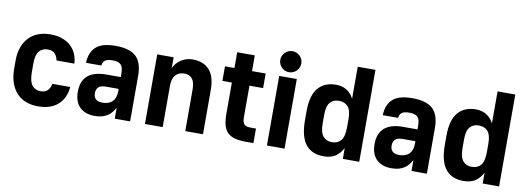

<svg xmlns="http://www.w3.org/2000/svg" viewBox="-58 -1081 3951 1440"><g transform="rotate(10 1917.5 -360.5)"><path d="M265 9Q214 9 172.5 -7Q131 -23 102 -54.5Q73 -86 57 -132Q41 -178 41 -237V-303Q41 -358 57 -402Q73 -446 102 -476.5Q131 -507 172.5 -523Q214 -539 265 -539Q316 -539 355 -525Q394 -511 421 -486Q448 -461 462.5 -427Q477 -393 479 -354H343Q338 -383 320 -403.5Q302 -424 265 -424Q224 -424 200 -396Q176 -368 176 -303V-237Q176 -165 200 -135.5Q224 -106 265 -106Q302 -106 320 -126.5Q338 -147 343 -176H479Q476 -135 461 -101.5Q446 -68 419.5 -43Q393 -18 354.5 -4.5Q316 9 265 9Z M696 6Q624 6 582.5 -34Q541 -74 541 -152Q541 -232 588 -273.5Q635 -315 729 -315H839V-346Q839 -391 820.5 -409.5Q802 -428 758 -428Q716 -428 699.5 -414Q683 -400 681 -375H564Q566 -453 611.5 -496Q657 -539 761 -539Q870 -539 918 -493Q966 -447 966 -347V0H849V-83Q839 -65 826 -48.5Q813 -32 795 -20Q777 -8 753 -1Q729 6 696 6ZM737 -102Q786 -102 812.5 -129Q839 -156 839 -207V-225H744Q702 -225 685.5 -208.5Q669 -192 669 -163Q669 -102 737 -102Z M1079 -530H1204V-447Q1222 -488 1261 -513.5Q1300 -539 1350 -539Q1430 -539 1475.5 -489.5Q1521 -440 1521 -337V0H1386V-316Q1386 -374 1364.5 -399Q1343 -424 1305 -424Q1263 -424 1238.5 -397Q1214 -370 1214 -316V0H1079Z M1849 0Q1798 0 1763 -9.5Q1728 -19 1707 -40Q1686 -61 1676.5 -95.5Q1667 -130 1667 -181V-419H1595V-530H1667V-650H1801V-530H1905V-419H1801V-181Q1801 -140 1815 -125.5Q1829 -111 1861 -111H1905V0Z M2008 -530H2142V0H2008ZM2075 -570Q2042 -570 2018.5 -593.5Q1995 -617 1995 -650Q1995 -683 2018.5 -706.5Q2042 -730 2075 -730Q2108 -730 2131.5 -706.5Q2155 -683 2155 -650Q2155 -617 2131.5 -593.5Q2108 -570 2075 -570Z M2440 6Q2397 6 2363 -7.5Q2329 -21 2305 -50Q2281 -79 2268.5 -125.5Q2256 -172 2256 -237V-303Q2256 -427 2305 -483Q2354 -539 2440 -539Q2489 -539 2523 -516.5Q2557 -494 2576 -456V-700H2711V0H2586V-83Q2566 -43 2531.5 -18.5Q2497 6 2440 6ZM2482 -109Q2527 -109 2551.5 -138Q2576 -167 2576 -237V-303Q2576 -368 2551.5 -396Q2527 -424 2482 -424Q2440 -424 2415.5 -396Q2391 -368 2391 -303V-237Q2391 -167 2415.5 -138Q2440 -109 2482 -109Z M2956 6Q2884 6 2842.5 -34Q2801 -74 2801 -152Q2801 -232 2848 -273.5Q2895 -315 2989 -315H3099V-346Q3099 -391 3080.5 -409.5Q3062 -428 3018 -428Q2976 -428 2959.5 -414Q2943 -400 2941 -375H2824Q2826 -453 2871.5 -496Q2917 -539 3021 -539Q3130 -539 3178 -493Q3226 -447 3226 -347V0H3109V-83Q3099 -65 3086 -48.5Q3073 -32 3055 -20Q3037 -8 3013 -1Q2989 6 2956 6ZM2997 -102Q3046 -102 3072.5 -129Q3099 -156 3099 -207V-225H3004Q2962 -225 2945.5 -208.5Q2929 -192 2929 -163Q2929 -102 2997 -102Z M3505 6Q3462 6 3428 -7.5Q3394 -21 3370 -50Q3346 -79 3333.5 -125.5Q3321 -172 3321 -237V-303Q3321 -427 3370 -483Q3419 -539 3505 -539Q3554 -539 3588 -516.5Q3622 -494 3641 -456V-700H3776V0H3651V-83Q3631 -43 3596.5 -18.5Q3562 6 3505 6ZM3547 -109Q3592 -109 3616.5 -138Q3641 -167 3641 -237V-303Q3641 -368 3616.5 -396Q3592 -424 3547 -424Q3505 -424 3480.5 -396Q3456 -368 3456 -303V-237Q3456 -167 3480.5 -138Q3505 -109 3547 -109Z"/></g></svg>

Font: Golos UI
Style: Bold
Weight: 700
Designer: A.Korolkova, Vitaly Kuzmin
Foundry: ParaType Ltd
Version: Version 2.000